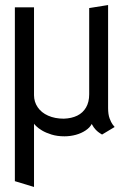

<svg xmlns="http://www.w3.org/2000/svg" viewBox="-20 -530 506 762"><path d="M409 -101V-510L334 -498V-156Q334 -125 321.5 -103.5Q309 -82 286.5 -71Q264 -60 233 -59Q198 -59 171 -71Q144 -83 129.5 -104.5Q115 -126 115 -152V-501H39V189L115 212V-39Q116 -37 124 -29Q132 -21 147 -12Q162 -3 184.5 4Q207 11 236 11Q259 11 281 5Q303 -1 320 -12.5Q337 -24 344 -38Q352 -23 360.5 -14.5Q369 -6 375.5 -2Q382 2 385 4L435 -26Q433 -28 427 -36Q421 -44 415 -60Q409 -76 409 -101Z"/></svg>

Font: Advent Pro Medium
Style: Regular
Weight: 500
Designer: VivaRado, Andreas Kalpakidis
Foundry: VivaRado, Andreas Kalpakidis
Version: Version 3.000